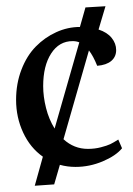

<svg xmlns="http://www.w3.org/2000/svg" viewBox="-20 -527 431 623"><path d="M265.1 -43.9Q287.6 -43.9 307.4 -49.1Q327.1 -54.2 337.9 -59.3Q348.6 -64.5 363.8 -74.2L376 -45.9Q356 -21.5 313.2 -3.4Q270.5 14.6 225.1 14.6Q198.7 14.6 174.3 7.8L155.8 71.3L92.8 75.7L119.1 -18.6Q78.1 -47.4 55.2 -96.7Q32.2 -146 32.2 -203.1Q32.2 -255.9 49.6 -301Q66.9 -346.2 96.2 -376Q125.5 -405.8 162.6 -422.6Q199.7 -439.5 239.3 -439.5L257.3 -502.9L322.3 -506.8L299.8 -431.2Q328.1 -421.9 342.5 -403.8Q356.9 -385.7 356.9 -364.7Q356.9 -342.8 341.1 -329.3Q325.2 -315.9 295.4 -313.5Q282.7 -345.2 268.6 -363.3L186 -75.2Q220.2 -43.9 265.1 -43.9ZM157.2 -109.9 237.3 -389.6Q227.5 -393.6 215.8 -393.6Q171.9 -393.6 146 -353.5Q120.1 -313.5 120.1 -247.6Q120.1 -213.4 129.4 -176.5Q138.7 -139.6 157.2 -109.9Z"/></svg>

Font: Neuton
Style: Regular
Weight: 400
Designer: Brian M Zick
Version: Version 1.3